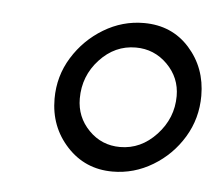

<svg xmlns="http://www.w3.org/2000/svg" viewBox="-32 -683 368 321"><g transform="rotate(5 152.0 -523.0)"><path d="M60 -510Q60 -548 79.5 -579.5Q99 -611 130.5 -630Q162 -649 198 -649Q245 -649 274.5 -616Q304 -583 304 -536Q304 -498 285 -466.5Q266 -435 234.5 -416Q203 -397 167 -397Q121 -397 90.5 -430Q60 -463 60 -510ZM102 -514Q102 -483 123.5 -461Q145 -439 176 -439Q211 -439 237 -467Q263 -495 263 -532Q263 -563 241 -585Q219 -607 188 -607Q153 -607 127.5 -579.5Q102 -552 102 -514Z"/></g></svg>

Font: Alegreya
Style: Italic
Weight: 400
Italic angle: -7°
Designer: Juan Pablo del Peral
Foundry: Huerta Tipografica
Version: Version 2.009